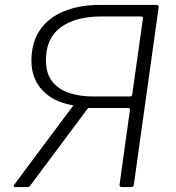

<svg xmlns="http://www.w3.org/2000/svg" viewBox="-20 -762 717 782"><path d="M476 0Q466 0 467 -10L509 -313Q511 -322 502 -322H324V-330Q262 -330 213 -352Q164 -374 136 -415.5Q108 -457 108 -515Q108 -588 142 -638.5Q176 -689 239 -715.5Q302 -742 389 -742H618Q627 -742 626 -731L525 -9Q524 -5 521.5 -2.5Q519 0 514 0ZM41 0Q37 0 36 -2.5Q35 -5 38 -10L291 -349L356 -345L103 -6Q102 -3 98.5 -1.5Q95 0 90 0ZM361 -369H510Q518 -369 519 -380L562 -686Q563 -695 554 -695H395Q287 -695 227 -650.5Q167 -606 167 -517Q167 -463 192.5 -430.5Q218 -398 261.5 -383.5Q305 -369 361 -369Z"/></svg>

Font: Libre Franklin ExtraLight
Style: Italic
Weight: 250
Italic angle: -8°
Designer: Pablo Impallari, Rodrigo Fuenzalida, Nhung Nguyen
Foundry: Impallari Type
Version: Version 3.000